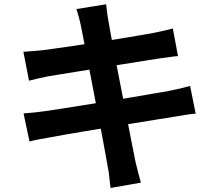

<svg xmlns="http://www.w3.org/2000/svg" viewBox="-20 -833 1040 914"><path d="M364.4 -714Q359.8 -735.7 354.7 -754Q349.5 -772.2 343.7 -789.9L485.2 -812.7Q487 -798.1 489.6 -775.8Q492.2 -753.4 495.8 -735.3Q498.4 -720.9 505 -683.1Q511.6 -645.3 521.8 -591.2Q532 -537.2 544.4 -474.8Q556.7 -412.4 569 -348.7Q581.3 -285.1 592.5 -227.8Q603.6 -170.5 612.3 -126.9Q621.1 -83.3 625.2 -61.7Q630.2 -39.9 637 -13.9Q643.8 12.1 650.8 36.4L506.5 61.8Q502.5 34.1 500.2 8.4Q497.8 -17.3 492.8 -39.3Q489.5 -58.8 482 -100.5Q474.5 -142.3 463.9 -198.3Q453.3 -254.3 440.9 -317.2Q428.6 -380.1 416.8 -443.1Q405 -506.2 394.2 -561.2Q383.5 -616.2 375.7 -656.4Q368 -696.6 364.4 -714ZM91.3 -586.6Q114.7 -588.4 137.8 -589.9Q160.8 -591.4 184.1 -594.1Q205.7 -597.1 246 -602.6Q286.4 -608.1 338 -615.8Q389.6 -623.4 445.1 -632Q500.6 -640.6 552.6 -649.2Q604.6 -657.8 645.5 -664.8Q686.5 -671.8 709.1 -676Q733 -680.8 759 -686.5Q784.9 -692.3 802.8 -697.4L827.2 -566Q811.1 -565 784.2 -561Q757.3 -557.1 734.9 -554.1Q708.3 -550.1 664.6 -543.2Q621 -536.3 568.2 -527.8Q515.4 -519.3 460.3 -510.4Q405.2 -501.5 355 -493.4Q304.9 -485.3 266.8 -479.1Q228.7 -472.9 209.9 -469.7Q186.4 -465.1 165.3 -460.5Q144.1 -456 118.1 -448.9ZM92.1 -293.2Q112 -294.2 142.3 -297.4Q172.5 -300.6 195.6 -304.1Q222.6 -307.9 267.8 -314.9Q313 -321.9 369.5 -331Q426.1 -340.1 486.3 -349.7Q546.4 -359.3 603.2 -369.1Q660 -378.8 707.1 -386.9Q754.3 -395 782.9 -400Q811.9 -405.8 838.6 -412Q865.2 -418.2 885 -423.8L911.5 -291.9Q891.9 -290.9 863.4 -286.3Q834.9 -281.7 806.1 -276.7Q774.2 -271.7 726.1 -264Q677.9 -256.3 620.5 -246.8Q563 -237.3 503.2 -227.8Q443.4 -218.3 388.1 -208.8Q332.9 -199.3 289.1 -191.9Q245.3 -184.5 220 -179.5Q187.8 -174 162.5 -169.2Q137.2 -164.4 120.4 -159.4Z"/></svg>

Font: Noto Sans SC Thin
Style: Regular
Weight: 100
Designer: Ryoko NISHIZUKA 西塚涼子 (kana, bopomofo & ideographs); Paul D. Hunt (Latin, Greek & Cyrillic); Sandoll Communications 산돌커뮤니
Foundry: Adobe
Version: Version 2.004-H2;hotconv 1.0.118;makeotfexe 2.5.65603